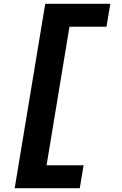

<svg xmlns="http://www.w3.org/2000/svg" viewBox="-20 -843 640 1006"><path d="M57 143 217 -823H558L538 -703H344L224 23H418L398 143Z"/></svg>

Font: Iosevka Heavy Extended
Style: Italic
Weight: 900
Width: 7
Italic angle: -9°
Monospace: yes
Designer: Belleve Invis
Foundry: Belleve Invis
Version: Version 32.5.0; ttfautohint (v1.8.4)